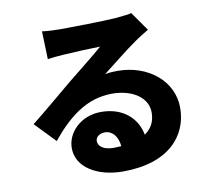

<svg xmlns="http://www.w3.org/2000/svg" viewBox="-90 -893 1180 1063"><g transform="rotate(-10 500.0 -362.0)"><path d="M403 -125C403 -145 422 -165 455 -165C497 -165 527 -129 532 -74C518 -73 503 -72 487 -72C436 -72 403 -94 403 -125ZM210 -776 215 -619C239 -623 275 -626 305 -628C359 -632 462 -636 512 -637C464 -594 371 -522 315 -476C256 -427 139 -328 75 -278L185 -164C281 -281 386 -369 532 -369C642 -369 730 -315 730 -229C730 -180 711 -141 671 -114C654 -209 576 -280 454 -280C340 -280 260 -198 260 -110C260 0 377 66 518 66C777 66 890 -71 890 -227C890 -378 755 -488 583 -488C559 -488 539 -487 513 -482C568 -524 656 -596 712 -634C737 -652 763 -667 789 -683L714 -790C701 -786 673 -782 625 -778C566 -773 366 -770 312 -770C279 -770 241 -772 210 -776Z"/></g></svg>

Font: Source Han Sans HK Heavy
Style: Regular
Weight: 900
Designer: Ryoko NISHIZUKA 西塚涼子 (kana, bopomofo & ideographs); Paul D. Hunt (Latin, Greek & Cyrillic); Sandoll Communications 산돌커뮤니
Foundry: Adobe
Version: Version 2.000;hotconv 1.0.107;makeotfexe 2.5.65593